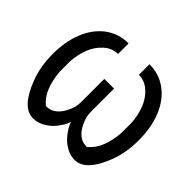

<svg xmlns="http://www.w3.org/2000/svg" viewBox="-131 -694 852 852"><g transform="rotate(45 295.0 -267.5)"><path d="M297.4 -107.9C300.3 -99.1 304.7 -89.8 310.1 -80.6C317.9 -67.4 327.1 -54.7 338.4 -42.5C349.6 -30.3 363.3 -20.5 378.9 -12.2C394.5 -3.9 411.1 0 428.2 0C474.1 0 513.2 -41 544.4 -123.5C560.1 -165 567.9 -211.4 567.9 -263.2C567.9 -314.9 560.1 -361.3 543.9 -401.9C527.8 -442.4 504.4 -475.1 473.1 -499C441.9 -522.9 405.3 -535.2 362.8 -535.2V-468.8C387.7 -468.8 409.7 -460 429.2 -442.4C448.7 -424.8 462.9 -403.3 472.7 -377.9C482.4 -352.5 488.3 -324.7 490.2 -295.9V-230C487.8 -198.7 481.4 -169.9 471.7 -144C461.9 -118.2 446.8 -96.7 426.3 -79.1C407.7 -79.1 393.6 -83 382.8 -90.8C361.3 -104.5 344.7 -130.4 332.5 -167.5C329.6 -179.2 328.1 -190.9 328.1 -203.1V-347.7H267.1V-203.1C267.1 -190.9 265.6 -179.2 262.7 -167.5C250.5 -130.4 233.4 -104.5 211.9 -90.8C201.2 -83 187 -79.1 168.5 -79.1C147.9 -96.7 132.8 -118.2 123 -144C113.3 -169.9 106.9 -198.7 104.5 -230V-295.9C106.4 -324.7 112.3 -352.5 122.1 -377.9C131.8 -403.3 146.5 -424.8 166 -442.4C185.5 -460 207 -468.8 231.9 -468.8V-535.2C189.5 -535.2 152.8 -522.9 121.6 -499C90.3 -475.1 66.9 -442.4 50.8 -401.9C34.7 -361.3 26.9 -314.9 26.9 -263.2C26.9 -211.4 35.2 -165 50.8 -123.5C82 -41 120.6 0 166.5 0C183.6 0 200.7 -3.9 216.3 -12.2C231.9 -20.5 245.6 -30.3 256.8 -42.5C268.1 -54.7 277.3 -67.4 285.2 -80.6C290.5 -89.8 294.4 -99.1 297.4 -107.9Z"/></g></svg>

Font: Tuffy
Style: Regular
Weight: 500
Designer: Thatcher Ulrich, Karoly Barta and Michael Everson
Version: Version 001.270